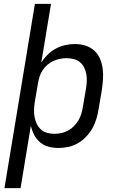

<svg xmlns="http://www.w3.org/2000/svg" viewBox="-20 -755 640 990"><path d="M3 215 160 -735H243L193 -433Q207 -455 226.5 -474Q246 -493 269 -505Q292 -517 317 -522.5Q342 -528 366 -528Q394 -528 420 -520Q446 -512 465.5 -494.5Q485 -477 495.5 -452.5Q506 -428 509.5 -401Q513 -374 511 -346Q509 -318 505 -290L488 -190Q484 -165 476.5 -140.5Q469 -116 456 -93Q443 -70 424 -50Q405 -30 381.5 -16.5Q358 -3 332.5 2.5Q307 8 282 8Q255 8 230.5 1.5Q206 -5 187 -21Q168 -37 156.5 -59Q145 -81 139 -106L86 215ZM261 -65Q278 -65 296.5 -69Q315 -73 331.5 -82Q348 -91 361 -104.5Q374 -118 384 -134Q394 -150 399 -167.5Q404 -185 407 -202L424 -302Q427 -321 427.5 -339.5Q428 -358 424.5 -375.5Q421 -393 413 -408.5Q405 -424 391.5 -435Q378 -446 360 -450.5Q342 -455 323 -455Q306 -455 289 -451.5Q272 -448 255 -440.5Q238 -433 224 -420.5Q210 -408 200 -393Q190 -378 184.5 -361Q179 -344 176 -327L159 -227Q156 -207 155.5 -188Q155 -169 158.5 -150.5Q162 -132 170 -115.5Q178 -99 191.5 -87Q205 -75 223.5 -70Q242 -65 261 -65Z"/></svg>

Font: Iosevka Plex Etoile
Style: Italic
Weight: 400
Italic angle: -9°
Designer: Belleve Invis
Foundry: Belleve Invis
Version: Version 25.1.1; ttfautohint (v1.8.4)